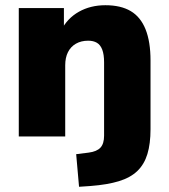

<svg xmlns="http://www.w3.org/2000/svg" viewBox="-20 -523 646 736"><path d="M283 193 272 68 320 62Q351 58 365 43Q379 28 379 -3V-284Q379 -314 372 -332.5Q365 -351 351.5 -359Q338 -367 318 -367Q291 -367 271 -355.5Q251 -344 240.5 -323Q230 -302 230 -273V0H52V-492H225V-406H214Q238 -453 282.5 -478Q327 -503 384 -503Q443 -503 481 -480.5Q519 -458 538 -410.5Q557 -363 557 -291V-28Q557 28 545 67.5Q533 107 506.5 132.5Q480 158 436 171.5Q392 185 327 190Z"/></svg>

Font: Nunito Sans 12pt ExtraLight 12pt Black
Style: Regular
Weight: 900
Version: Version 3.101;gftools[0.9.27]